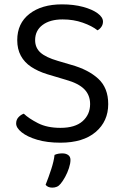

<svg xmlns="http://www.w3.org/2000/svg" viewBox="-20 -641 563 880"><path d="M257 -55Q324 -55 358.5 -85.5Q393 -116 393 -164Q393 -205 366.5 -232Q340 -259 283 -275L196 -301Q154 -314 123 -334.5Q92 -355 75.5 -385.5Q59 -416 59 -457Q59 -534 115 -577.5Q171 -621 264 -621Q318 -621 360.5 -609.5Q403 -598 427.5 -580Q452 -562 452 -542Q452 -529 445 -518.5Q438 -508 427 -502Q402 -522 359.5 -537Q317 -552 267 -552Q209 -552 175 -526.5Q141 -501 141 -457Q141 -422 165.5 -400Q190 -378 245 -362L306 -344Q385 -322 430.5 -280Q476 -238 476 -164Q476 -85 418.5 -36Q361 13 257 13Q196 13 150.5 -0.5Q105 -14 79.5 -34.5Q54 -55 54 -75Q54 -92 64.5 -103.5Q75 -115 89 -120Q112 -98 154 -76.5Q196 -55 257 -55ZM258 201Q250 211 240.5 215Q231 219 220 219Q199 219 189 206Q203 171 215 134Q227 97 230 69Q239 65 247.5 63.5Q256 62 266 62Q282 62 292.5 69.5Q303 77 303 92Q303 108 296 129.5Q289 151 278.5 170Q268 189 258 201Z"/></svg>

Font: Baloo Tamma 2
Style: Regular
Weight: 400
Designer: Divya Kowshik, Shuchita Grover and Ek Type
Foundry: Ek Type
Version: Version 1.700